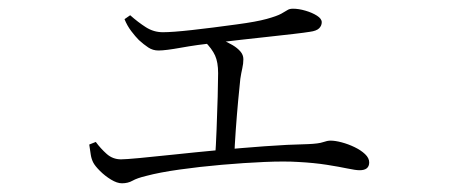

<svg xmlns="http://www.w3.org/2000/svg" viewBox="-20 -466 1040 441"><path d="M692 -393Q680 -391 654 -388Q628 -385 596 -381.5Q564 -378 532.5 -374.5Q501 -371 477 -368Q432 -363 396 -356.5Q360 -350 344 -350Q331 -350 320.5 -357Q310 -364 299 -374Q291 -382 281.5 -394.5Q272 -407 266 -422L279 -431Q297 -415 315 -403.5Q333 -392 354 -392Q376 -392 421 -397Q466 -402 524 -410Q569 -416 592.5 -422.5Q616 -429 626 -434.5Q636 -440 640.5 -443Q645 -446 653 -446Q666 -446 681.5 -441.5Q697 -437 708 -430Q719 -423 719 -415Q719 -407 713 -401Q707 -395 692 -393ZM463 -384Q476 -380 489.5 -374.5Q503 -369 514 -362.5Q525 -356 532 -348Q539 -340 539 -330Q539 -320 536.5 -309Q534 -298 532 -285Q530 -267 527 -234.5Q524 -202 521.5 -167Q519 -132 518 -104L474 -103Q476 -131 477.5 -169.5Q479 -208 480 -244Q481 -280 481 -298Q481 -323 474 -338.5Q467 -354 450 -371ZM185 -134 200 -140Q211 -125 225 -112.5Q239 -100 258 -100Q268 -100 300.5 -103Q333 -106 379.5 -111Q426 -116 479.5 -121Q533 -126 587 -130Q641 -134 688 -135Q712 -136 722 -139.5Q732 -143 739 -143Q750 -143 765 -139Q780 -135 794.5 -128Q809 -121 818.5 -112Q828 -103 828 -93Q828 -84 822.5 -79.5Q817 -75 806 -75Q797 -75 778 -79Q759 -83 730.5 -87.5Q702 -92 665 -94Q634 -96 587.5 -94Q541 -92 489.5 -87.5Q438 -83 392 -76.5Q346 -70 316 -62Q295 -57 284.5 -51Q274 -45 260 -45Q249 -45 235 -53.5Q221 -62 209.5 -73.5Q198 -85 194 -93Q190 -101 188.5 -110.5Q187 -120 185 -134Z"/></svg>

Font: Source Han Serif JP VF
Style: Regular
Weight: 250
Designer: Ryoko NISHIZUKA 西塚涼子 (kana & ideographs); Frank Grießhammer (Latin, Greek & Cyrillic); Wenlong ZHANG 张文龙 (bopomofo); San
Foundry: Adobe
Version: Version 2.001;hotconv 1.1.0;makeotfexe 2.6.0